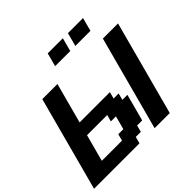

<svg xmlns="http://www.w3.org/2000/svg" viewBox="-254 -1403 1681 1681"><g transform="rotate(-45 586.0 -562.5)"><path d="M750 0H937.5Q976.6 -146 1054.7 -437.5Q1132.8 -729 1171.9 -875H984.4Q945.3 -729 867.2 -437.5Q789.1 -146 750 0ZM0 0H562.5L579.1 -62.5H641.6L658.7 -125H721.2Q732.4 -166.5 754.6 -249.8Q776.9 -333 788.1 -375H725.6L742.2 -437.5H679.7L696.3 -500H321.3Q338.4 -562.5 371.6 -687.5Q404.8 -812.5 421.9 -875H234.4Q195.3 -729 117.2 -437.5Q39.1 -146 0 0ZM471.2 -125H221.2Q232.4 -167 254.6 -250Q276.9 -333 288.1 -375H538.1L521 -312.5H583.5Q578.1 -291.5 567.1 -249.8Q556.2 -208 550.3 -187.5H487.8ZM768.1 -1000H955.6Q960.9 -1020.5 971.9 -1062.5Q982.9 -1104.5 988.8 -1125H801.3Q795.9 -1104 784.9 -1062.3Q773.9 -1020.5 768.1 -1000ZM518.1 -1000H705.6Q710.9 -1020.5 721.9 -1062.3Q732.9 -1104 738.8 -1125H551.3Q545.9 -1104 534.9 -1062.3Q523.9 -1020.5 518.1 -1000Z"/></g></svg>

Font: Faithful 32x
Style: SemiboldOblique
Weight: 400
Foundry: Faithful Resource Pack
Version: Version 1.0; January 27, 2023